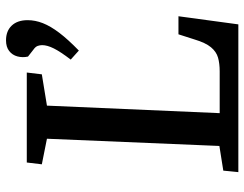

<svg xmlns="http://www.w3.org/2000/svg" viewBox="-107 -705 812 638"><g transform="rotate(-90 299.0 -386.0)"><path d="M51 -50 133 -63 157 -636 72 -653 78 -703H377L371 -653L267 -636L242 -62H381Q407 -62 426.5 -67.5Q446 -73 461 -91Q476 -109 487 -146L504 -199H564L537 0H46ZM450 -530 420 -557Q446 -591 457 -613Q468 -635 468 -652Q468 -659 465.5 -666.5Q463 -674 453 -681L430 -699Q426 -717 430.5 -734Q435 -751 448.5 -761.5Q462 -772 484 -772Q515 -772 533 -753Q551 -734 551 -700Q551 -675 541 -649.5Q531 -624 509 -595Q487 -566 450 -530Z"/></g></svg>

Font: Literata 18pt Medium
Style: Italic
Weight: 500
Italic angle: -2°
Designer: Latin by Veronika Burian and Jose Scaglione. Greek by Irene Vlachou. Cyrillic by Vera Evstafieva
Foundry: TypeTogether
Version: Version 3.103;gftools[0.9.29]